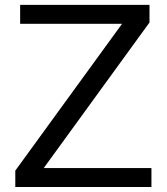

<svg xmlns="http://www.w3.org/2000/svg" viewBox="-20 -752 670 772"><path d="M588.9 0H41.5V-65.9L470.7 -656.2H61V-732.4H581.1V-661.6L155.8 -76.2H588.9Z"/></svg>

Font: Kumbh Sans
Style: Regular
Weight: 400
Version: Version 1.005